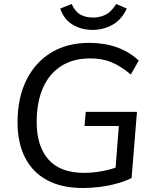

<svg xmlns="http://www.w3.org/2000/svg" viewBox="-20 -935 773 963"><path d="M396 8Q290 8 217 -31Q144 -70 106 -144Q68 -218 68 -321Q68 -443 112 -532.5Q156 -622 236.5 -671Q317 -720 427 -720Q503 -720 565.5 -698Q628 -676 676 -631L636 -561Q587 -603 538.5 -623Q490 -643 428 -642Q344 -641 285 -602.5Q226 -564 195 -493Q164 -422 164 -323Q164 -202 223 -135Q282 -68 403 -68Q447 -68 494.5 -77Q542 -86 583 -103L557 -59L576 -303H404L410 -374H667L640 -42Q610 -27 569.5 -15.5Q529 -4 484 2Q439 8 396 8ZM444 -785Q389 -785 345 -811Q301 -837 282 -892L339 -915Q358 -875 384.5 -861Q411 -847 447 -847Q480 -847 509 -861Q538 -875 563 -915L616 -892Q590 -836 544 -810.5Q498 -785 444 -785Z"/></svg>

Font: Muli Medium
Style: Italic
Weight: 500
Italic angle: -4.541°
Designer: Vernon Adams
Foundry: Vernon Adams
Version: Version 2.100; ttfautohint (v1.8.1.43-b0c9)